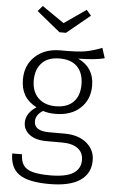

<svg xmlns="http://www.w3.org/2000/svg" viewBox="-63 -811 632 1058"><g transform="rotate(5 253.0 -282.0)"><path d="M495 -512Q447 -499 350 -497Q439 -455 439 -355Q439 -278 388 -230.5Q337 -183 250 -183Q211 -183 182 -193Q163 -182 152.5 -166.5Q142 -151 142 -133Q142 -79 225 -79H310Q387 -79 432.5 -41.5Q478 -4 478 55Q478 127 421 166Q364 205 251 205Q134 205 83.5 169.5Q33 134 33 55H87Q88 93 103 115Q118 137 153 147Q188 157 251 157Q339 157 379 131.5Q419 106 419 58Q419 16 388 -6.5Q357 -29 301 -29H216Q154 -29 120.5 -55Q87 -81 87 -121Q87 -147 102 -170Q117 -193 144 -210Q99 -233 77.5 -269Q56 -305 56 -357Q56 -436 109 -485Q162 -534 248 -534Q343 -533 386.5 -541Q430 -549 477 -568ZM116 -357Q116 -295 151.5 -260Q187 -225 248 -225Q312 -225 346 -259.5Q380 -294 380 -356Q380 -419 346.5 -454Q313 -489 248 -489Q183 -489 149.5 -453Q116 -417 116 -357ZM399 -739 270 -633H234L104 -739L130 -769L252 -685L373 -769Z"/></g></svg>

Font: Fira Sans Light
Style: Regular
Weight: 300
Designer: bBox Type GmbH & Carrois Corporate GbR & Edenspiekermann AG
Foundry: bBox Type GmbH & Carrois Corporate GbR & Edenspiekermann AG
Version: Version 4.301